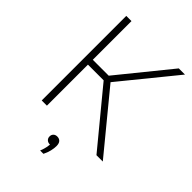

<svg xmlns="http://www.w3.org/2000/svg" viewBox="-277 -851 1188 1188"><g transform="rotate(45 317.0 -257.0)"><path d="M578 0 265.5 -379 558.5 -740H612.5L314 -373.5L314.5 -388L633.5 0ZM99 0V-740H144.5V0ZM135.5 -359V-401.5H292V-359ZM311 226Q322 198.5 325.5 178.2Q329 158 329 139.5L333.5 157H327Q310.5 157 300.5 147.5Q290.5 138 290.5 123Q290.5 108 300 98.8Q309.5 89.5 325 89.5Q343 89.5 353.2 100.8Q363.5 112 363.5 135.5Q363.5 154 357.8 178.2Q352 202.5 340 226Z"/></g></svg>

Font: Encode Sans SemiExpanded ExtraLight
Style: Regular
Weight: 250
Width: 6
Designer: Multiple Designers
Foundry: Impallari Type
Version: Version 3.002